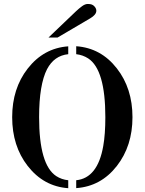

<svg xmlns="http://www.w3.org/2000/svg" viewBox="-20 -944 738 978"><path d="M327.6 14.6Q202.6 5.9 121.1 -98.6Q42 -200.2 42 -347.2Q42 -493.2 121.1 -594.7Q202.6 -699.2 327.6 -708V-668Q255.9 -660.6 219.7 -591.8Q179.2 -512.7 179.2 -347.2Q179.2 -104 266.6 -46.9Q293.9 -29.3 327.6 -25.9ZM368.2 -25.9Q477.5 -37.1 505.9 -200.2Q516.6 -260.3 516.6 -347.2Q516.6 -589.4 429.2 -646.5Q401.9 -664.1 368.2 -668V-708.5Q494.1 -699.7 575.2 -595.7Q654.8 -493.7 654.8 -347.2Q654.8 -200.7 575.2 -98.6Q494.1 5.4 368.2 14.2ZM227.1 -752.9 367.2 -886.7Q382.8 -901.4 398.2 -912.6Q413.6 -923.8 427 -923.8Q440.4 -923.8 448 -920.7Q455.6 -917.5 460.4 -912.1Q470.7 -901.4 470.7 -889.2Q470.7 -869.1 439.5 -850.6L273.4 -752.9Z"/></svg>

Font: Stardos Stencil
Style: Regular
Weight: 400
Version: Version 1.000